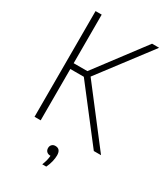

<svg xmlns="http://www.w3.org/2000/svg" viewBox="-232 -839 1010 1164"><g transform="rotate(30 273.0 -257.0)"><path d="M80 0V-740H123V-400H219L475.5 -740H525L252.5 -381L545.5 0H495L217.5 -359.5H123V0ZM264.5 226Q273 205 277 188.2Q281 171.5 282 156.5H280.5Q264.5 156.5 255 147.2Q245.5 138 245.5 122.5Q245.5 108 254.5 98.8Q263.5 89.5 278.5 89.5Q315.5 89.5 315.5 135Q315.5 154 309.8 178.2Q304 202.5 292.5 226Z"/></g></svg>

Font: Encode Sans Condensed ExtraLight
Style: Regular
Weight: 200
Width: 3
Designer: Multiple Designers
Foundry: Impallari Type
Version: Version 3.000; ttfautohint (v1.8.3) -l 8 -r 50 -G 200 -x 14 